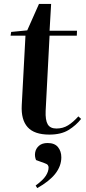

<svg xmlns="http://www.w3.org/2000/svg" viewBox="-20 -673 441 980"><path d="M37 -510 119 -518 179 -653H241L233 -516H373L372 -491H233L213 -107Q211 -60 223.5 -38.5Q236 -17 268 -17Q301 -17 327 -33Q353 -49 380 -79L394 -66Q368 -33 330 -9.5Q292 14 232 14Q155 14 121 -24Q87 -62 91 -136L110 -491H34ZM170 287 162 274Q200 246 214 224Q228 202 228 182Q228 175 224 169.5Q220 164 208 160L164 144Q156 125 159.5 105Q163 85 179 71Q195 57 223 57Q259 57 276 78Q293 99 293 130Q293 219 170 287Z"/></svg>

Font: Literata 72pt SemiBold
Style: Italic
Weight: 600
Italic angle: -2°
Designer: Latin by Veronika Burian and Jose Scaglione. Greek by Irene Vlachou. Cyrillic by Vera Evstafieva
Foundry: TypeTogether
Version: Version 3.002